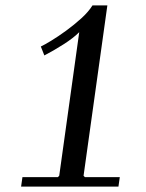

<svg xmlns="http://www.w3.org/2000/svg" viewBox="-20 -690 540 710"><path d="M199 -40 273 -571Q251 -549 214 -525.5Q177 -502 144 -485L131 -518Q144 -524 169.5 -539.5Q195 -555 224.5 -576.5Q254 -598 280.5 -622Q307 -646 322 -670H377L289 -40ZM58 0 63 -35H194L199 -40H289L294 -35H423L418 0Z"/></svg>

Font: Brygada 1918
Style: Italic
Weight: 400
Italic angle: -8°
Designer: Mateusz Machalski | Borys Kosmynka | Przemek Hoffer
Foundry: NIEPODLEGLA 2018
Version: Version 3.006